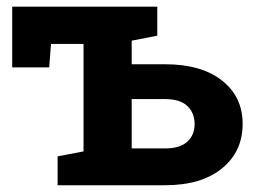

<svg xmlns="http://www.w3.org/2000/svg" viewBox="-20 -548 762 568"><path d="M150.4 0V-85.4L227.1 -100.1V-418H130.9L125.5 -348.6H16.1V-528.3H445.3V-442.4L369.6 -427.7V-357.9H468.3Q575.7 -357.9 636.7 -309.8Q697.8 -261.7 697.8 -181.6Q697.8 -99.6 636.7 -49.8Q575.7 0 468.3 0ZM369.6 -108.9H468.3Q512.2 -108.9 533.9 -128.7Q555.7 -148.4 555.7 -180.7Q555.7 -213.9 534.2 -234.4Q512.7 -254.9 468.3 -254.9H369.6Z"/></svg>

Font: Roboto Slab
Style: Bold
Weight: 700
Designer: Google
Version: Version 2.000; ttfautohint (v1.8.1.43-b0c9)